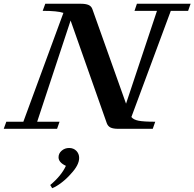

<svg xmlns="http://www.w3.org/2000/svg" viewBox="-55 -683 1031 1018"><path d="M-35.2 0 -21.5 -37.6H68.8L281.2 -614.7Q249.5 -625.5 171.4 -625.5L185.1 -663.1H373.5Q399.9 -663.1 414.8 -656.5Q429.7 -649.9 435.1 -633.8L613.3 -133.3L777.3 -625.5H658.2L670.9 -663.1H955.6L942.4 -625.5H850.6L641.6 -62.5Q652.8 -48.3 679.4 -43Q706.1 -37.6 768.1 -37.6L754.9 0H572.3Q545.4 0 531.2 -6.8Q517.1 -13.7 511.2 -29.8L319.3 -574.2L142.1 -37.6H260.7L247.6 0ZM221.7 314.9 211.4 297.9Q270.5 248.5 294.4 196.3Q255.4 178.2 255.4 150.9Q255.4 130.4 272 116Q288.6 101.6 311.5 101.6Q335 101.6 349.9 116.9Q364.7 132.3 364.7 154.3Q364.7 192.4 320.3 239.3Q299.8 263.2 272 284.7Q244.1 306.2 221.7 314.9Z"/></svg>

Font: Elstob 8pt SemiBold
Style: Italic
Weight: 600
Italic angle: -20°
Designer: Peter S. Baker
Version: Version 1.015